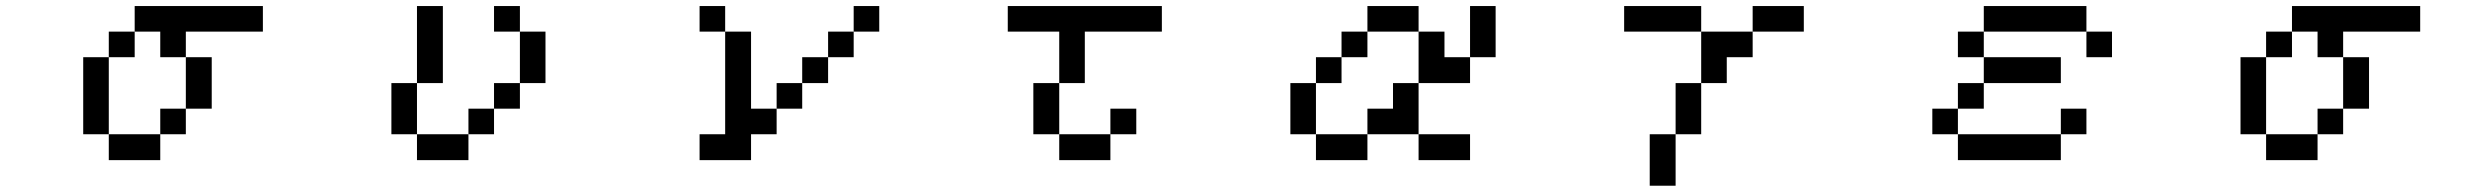

<svg xmlns="http://www.w3.org/2000/svg" viewBox="-20 -462 8040 623"><path d="M250 -26.4V-276.4H333V-359.4H417V-442.4H833V-359.4H583V-276.4H667V-109.4H583V-276.4H500V-359.4H417V-276.4H333V-26.4H500V-109.4H583V-26.4H500V57.6H333V-26.4Z M1583 -359.4V-442.4H1667V-359.4ZM1250 -26.4V-192.4H1333V-442.4H1417V-192.4H1333V-26.4H1500V-109.4H1583V-192.4H1667V-359.4H1750V-192.4H1667V-109.4H1583V-26.4H1500V57.6H1333V-26.4Z M2250 -26.4H2333V-359.4H2417V-109.4H2500V-26.4H2417V57.6H2250ZM2750 -359.4V-276.4H2667V-192.4H2583V-109.4H2500V-192.4H2583V-276.4H2667V-359.4ZM2750 -359.4V-442.4H2833V-359.4ZM2333 -359.4H2250V-442.4H2333Z M3333 -26.4V-192.4H3417V-26.4H3583V-109.4H3667V-26.4H3583V57.6H3417V-26.4ZM3250 -359.4V-442.4H3750V-359.4H3500V-192.4H3417V-359.4Z M4167 -26.4V-192.4H4250V-276.4H4333V-359.4H4417V-442.4H4583V-359.4H4667V-276.4H4750V-442.4H4833V-276.4H4750V-192.4H4583V-359.4H4417V-276.4H4333V-192.4H4250V-26.4H4417V-109.4H4500V-192.4H4583V-26.4H4417V57.6H4250V-26.4ZM4583 -26.4H4750V57.6H4583Z M5250 -359.4V-442.4H5500V-359.4ZM5417 -26.4V-192.4H5500V-26.4ZM5417 -26.4V140.6H5333V-26.4ZM5500 -192.4V-359.4H5667V-276.4H5583V-192.4ZM5667 -359.4V-442.4H5833V-359.4Z M6333 -276.4V-359.4H6417V-276.4ZM6250 -26.4V-109.4H6333V-26.4ZM6417 -276.4H6667V-192.4H6417ZM6750 -359.4H6417V-442.4H6750ZM6750 -359.4H6833V-276.4H6750ZM6667 -26.4V57.6H6333V-26.4ZM6667 -26.4V-109.4H6750V-26.4ZM6417 -192.4V-109.4H6333V-192.4Z M7250 -26.4V-276.4H7333V-359.4H7417V-442.4H7833V-359.4H7583V-276.4H7667V-109.4H7583V-276.4H7500V-359.4H7417V-276.4H7333V-26.4H7500V-109.4H7583V-26.4H7500V57.6H7333V-26.4Z"/></svg>

Font: KH Dot Kodenmachou 12
Style: Regular
Weight: 400
Designer: Original version for X68000 by Keitarou Hiraki (http://hp.vector.co.jp/authors/VA000874/) / TrueType conversion by Homem
Version: Version 1.00.20150527